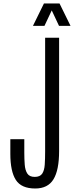

<svg xmlns="http://www.w3.org/2000/svg" viewBox="-20 -1077 435 1107"><path d="M183.1 9.8Q103 9.8 71.3 -39.6Q39.6 -88.9 39.6 -189.9V-274.4H120.1V-196.3Q120.1 -159.2 122.6 -127.4Q125 -95.7 137.5 -76.4Q149.9 -57.1 180.2 -57.1Q210.9 -57.1 223.4 -75.9Q235.8 -94.7 238 -127.9Q240.2 -161.1 240.2 -204.1V-859.4H320.8V-206.1Q320.8 -96.2 288.3 -43.2Q255.9 9.8 183.1 9.8ZM169.9 -927.7 233.4 -1057.1H323.2L386.7 -927.7H320.3L278.3 -1017.1L236.3 -927.7Z"/></svg>

Font: Antonio ExtraLight
Style: Regular
Weight: 250
Designer: Vernon Adams
Foundry: Vernon Adams
Version: Version 1.002